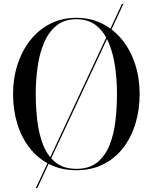

<svg xmlns="http://www.w3.org/2000/svg" viewBox="-20 -850 772 970"><path d="M161 100 596 -830H603.5L168.5 100ZM366 10Q290 10 230.5 -19.8Q171 -49.5 129.8 -102.5Q88.5 -155.5 67.2 -225.2Q46 -295 46 -375Q46 -455 68.8 -524.8Q91.5 -594.5 133.5 -647.5Q175.5 -700.5 234.5 -730.2Q293.5 -760 366 -760Q438.5 -760 497.2 -730.2Q556 -700.5 598.2 -647.5Q640.5 -594.5 663 -524.8Q685.5 -455 685.5 -375Q685.5 -295 664.2 -225.2Q643 -155.5 602 -102.5Q561 -49.5 501.5 -19.8Q442 10 366 10ZM366 3Q431.5 3 471.8 -30Q512 -63 533.8 -117.8Q555.5 -172.5 563.2 -239.8Q571 -307 571 -375Q571 -443.5 561.8 -510.5Q552.5 -577.5 530 -632.2Q507.5 -687 467.5 -720Q427.5 -753 366 -753Q304.5 -753 264.5 -720Q224.5 -687 201.8 -632.2Q179 -577.5 169.8 -510.5Q160.5 -443.5 160.5 -375Q160.5 -307 168.5 -239.8Q176.5 -172.5 198 -117.8Q219.5 -63 260.2 -30Q301 3 366 3Z"/></svg>

Font: Bodoni Moda 28pt
Style: Regular
Weight: 400
Designer: Owen Earl
Foundry: indestructible type
Version: Version 2.005